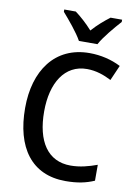

<svg xmlns="http://www.w3.org/2000/svg" viewBox="-101 -1006 772 1082"><g transform="rotate(10 284.5 -465.5)"><path d="M289 -781H395C419 -826 474 -890 508 -928V-941H442C408 -915 376 -888 342 -850C310 -886 274 -918 243 -941H177V-928C212 -888 265 -825 289 -781ZM362 -633C415 -633 461 -616 502 -595L540 -682C487 -709 425 -724 361 -724C162 -724 56 -570 56 -357C56 -131 156 10 351 10C418 10 467 0 515 -21V-112C466 -94 417 -81 364 -81C233 -81 165 -185 165 -356C165 -520 235 -633 362 -633Z"/></g></svg>

Font: Noto Sans SemiCondensed Medium
Style: Regular
Weight: 500
Width: 4
Designer: Monotype Design Team
Foundry: Monotype Imaging Inc.
Version: Version 2.013